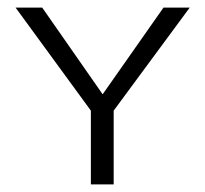

<svg xmlns="http://www.w3.org/2000/svg" viewBox="-20 -485 540 505"><path d="M479 -465 279 -194V0H219V-194L21 -465H91L250 -237L410 -465Z"/></svg>

Font: EauTestSC Semilight
Style: Regular
Weight: 300
Designer: Christian Thalmann (Catharsis Fonts)
Version: Version 0.001;PS 000.001;hotconv 1.0.88;makeotf.lib2.5.64775